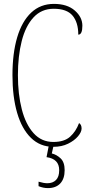

<svg xmlns="http://www.w3.org/2000/svg" viewBox="-20 -744 467 986"><path d="M254 10Q186 10 139 -36Q92 -82 68 -164.5Q44 -247 44 -358Q44 -471 68.5 -553Q93 -635 140.5 -679.5Q188 -724 257 -724Q325 -724 364 -690Q403 -656 403 -612Q403 -566 382 -566Q382 -629 352.5 -664Q323 -699 256 -699Q193 -699 152 -654.5Q111 -610 91.5 -533Q72 -456 72 -358Q72 -260 92 -182.5Q112 -105 152.5 -60Q193 -15 254 -15Q310 -15 340 -42Q370 -69 386 -112Q399 -104 399 -84Q399 -66 380.5 -44Q362 -22 329.5 -6Q297 10 254 10ZM226 222Q202 222 178 212V189Q205 197 223 197Q251 197 267.5 180.5Q284 164 284 130Q284 72 219 63L233 -9H258L246 44Q271 50 291.5 69.5Q312 89 312 130Q312 174 289.5 198Q267 222 226 222Z"/></svg>

Font: Noto Serif Tamil ExtraCondensed Thin
Style: Italic
Weight: 100
Width: 2
Italic angle: -12°
Designer: Indian Type Foundry, Tom Grace, and the Monotype Design Team
Foundry: Monotype Imaging Inc.
Version: Version 2.003; ttfautohint (v1.8.4.7-5d5b)